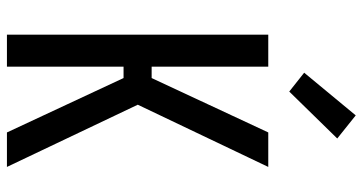

<svg xmlns="http://www.w3.org/2000/svg" viewBox="-260 -760 1021 540"><g transform="rotate(90 250.0 -490.5)"><path d="M78 0V-735H168V-407H200L353 -735H450L275 -368L450 0H353L200 -328H168V0ZM238 -794 185 -836 305 -981 370 -929Z"/></g></svg>

Font: Iosevka Bendy Medium
Style: Regular
Weight: 500
Monospace: yes
Designer: Belleve Invis
Foundry: Belleve Invis
Version: Version 30.1.2